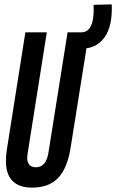

<svg xmlns="http://www.w3.org/2000/svg" viewBox="-20 -848 531 878"><path d="M127 10Q7 10 7 -113Q7 -134 11 -162L96 -700H194L106 -144Q101 -115 111 -99Q121 -83 144 -83Q192 -83 202 -153L289 -700H387L303 -173Q288 -78 245.5 -34Q203 10 127 10ZM342 -626 340 -700H351Q414 -700 408 -826L491 -828Q495 -730 458.5 -678Q422 -626 356 -626Z"/></svg>

Font: Georama ExtraCondensed SemiBold
Style: Italic
Weight: 600
Width: 2
Italic angle: -9°
Designer: Jean-Baptiste Levee
Foundry: Production Type
Version: Version 1.000